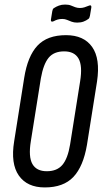

<svg xmlns="http://www.w3.org/2000/svg" viewBox="-20 -815 449 841"><path d="M176 6Q99 6 62.5 -46Q26 -98 42 -196L86 -474Q101 -569 144 -615Q187 -661 269 -661Q347 -661 383.5 -609.5Q420 -558 405 -458L361 -181Q345 -86 301.5 -40Q258 6 176 6ZM185 -65Q230 -65 253.5 -93Q277 -121 287 -182L331 -459Q342 -527 324 -558.5Q306 -590 261 -590Q216 -590 193 -562Q170 -534 159 -472L115 -196Q104 -128 122 -96.5Q140 -65 185 -65ZM318 -716Q304 -716 293.5 -720Q283 -724 273.5 -728Q264 -732 253 -732Q242 -732 233 -729.5Q224 -727 215 -722Q209 -719 205.5 -721Q202 -723 203 -729L209 -766Q210 -771 211.5 -774.5Q213 -778 217 -780Q226 -786 238 -790.5Q250 -795 265 -795Q281 -795 290.5 -791Q300 -787 309.5 -783.5Q319 -780 330 -780Q341 -780 350 -783Q359 -786 369 -790Q375 -793 378 -790.5Q381 -788 380 -782L374 -746Q372 -735 367 -732Q358 -725 346 -720.5Q334 -716 318 -716Z"/></svg>

Font: Sofia Sans Extra Condensed Medium
Style: Italic
Weight: 500
Italic angle: -9°
Version: Version 4.100